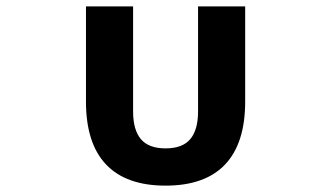

<svg xmlns="http://www.w3.org/2000/svg" viewBox="-20 -570 1040 603"><path d="M250 -251V-550H398V-220Q398 -162 422.5 -133Q447 -104 500 -104Q553 -104 577.5 -133Q602 -162 602 -220V-550H750V-251Q750 -120 687 -53.5Q624 13 500 13Q376 13 313 -53.5Q250 -120 250 -251Z"/></svg>

Font: IBM Plex Sans JP
Style: Bold
Weight: 700
Designer: Mike Abbink; Paul van der Laan; Pieter van Rosmalen; Wujin Sim; Yejin Wi; Jinhee Kim; Boomi Park; Yona Kim; Kichan Ma
Foundry: Sandoll Inc.
Version: Version 1.001